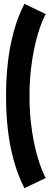

<svg xmlns="http://www.w3.org/2000/svg" viewBox="-20 -779 270 1015"><path d="M109 216 221.5 162Q213.5 147 202.8 121.2Q192 95.5 180.8 58.2Q169.5 21 159.5 -27.2Q149.5 -75.5 142.8 -136.5Q136 -197.5 136 -270.5Q136 -344 142.8 -405.2Q149.5 -466.5 159.5 -515Q169.5 -563.5 180.8 -601Q192 -638.5 202.8 -664.2Q213.5 -690 221.5 -704.5L109 -759Q103 -746.5 91.2 -721.2Q79.5 -696 65.8 -655.8Q52 -615.5 39.8 -559.8Q27.5 -504 19.8 -432Q12 -360 12 -270.5Q12 -182 19.8 -109.8Q27.5 -37.5 39.8 17.2Q52 72 65.8 112Q79.5 152 91.2 177.8Q103 203.5 109 216Z"/></svg>

Font: Anybody ExtraCondensed
Style: Bold
Weight: 700
Width: 2
Version: Version 1.113;gftools[0.9.25]